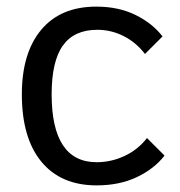

<svg xmlns="http://www.w3.org/2000/svg" viewBox="-20 -540 545 580"><path d="M477 -70Q446 -30 393.5 -5Q341 20 272 20Q164 20 105 -51.5Q46 -123 46 -255Q46 -380 104.5 -450Q163 -520 271 -520Q338 -520 389 -495Q440 -470 471 -430L418 -377Q391 -412 353.5 -431Q316 -450 274 -450Q204 -450 170 -402.5Q136 -355 136 -255Q136 -153 170 -101.5Q204 -50 272 -50Q316 -50 356.5 -69Q397 -88 424 -123Z"/></svg>

Font: Moderustic
Style: Regular
Weight: 400
Designer: Tural Alisoy
Foundry: TAFT Foundry
Version: Version 2.120